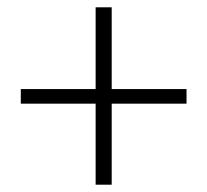

<svg xmlns="http://www.w3.org/2000/svg" viewBox="-20 -628 568 526"><path d="M242 -122V-344H37V-384H242V-608H286V-384H491V-344H286V-122Z"/></svg>

Font: Noto Sans SC Thin ExtraLight
Style: Regular
Weight: 250
Version: Version 2.004-H2;hotconv 1.0.118;makeotfexe 2.5.65603